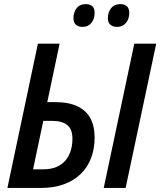

<svg xmlns="http://www.w3.org/2000/svg" viewBox="-20 -930 793 950"><path d="M16.6 0 167.5 -713.9H274.9L213.9 -424.8H251.5Q320.3 -424.8 363.8 -403.8Q407.2 -382.8 427.7 -343.8Q448.2 -304.7 448.2 -250.5Q448.2 -195.3 431.2 -149.4Q414.1 -103.5 380.1 -70.1Q346.2 -36.6 296.4 -18.3Q246.6 0 181.6 0ZM143.6 -92.3H194.8Q231.9 -92.3 259 -103.8Q286.1 -115.2 303.5 -135.5Q320.8 -155.8 329.6 -183.3Q338.4 -210.9 338.4 -243.7Q338.4 -290.5 312.7 -311.3Q287.1 -332 237.8 -332H194.3ZM493.2 0 644.5 -713.9H752.9L601.6 0ZM559.6 -796.9Q538.6 -796.9 526.1 -807.6Q513.7 -818.4 513.7 -840.3Q513.7 -869.1 529.8 -889.4Q545.9 -909.7 575.7 -909.7Q595.7 -909.7 607.7 -899.2Q619.6 -888.7 619.6 -867.2Q619.6 -835.9 603 -816.4Q586.4 -796.9 559.6 -796.9ZM389.2 -796.9Q368.2 -796.9 355.7 -807.6Q343.3 -818.4 343.3 -840.3Q343.3 -869.1 359.1 -889.4Q375 -909.7 404.8 -909.7Q418.5 -909.7 428 -905Q437.5 -900.4 442.9 -891.1Q448.2 -881.8 448.2 -867.2Q448.2 -835.9 431.9 -816.4Q415.5 -796.9 389.2 -796.9Z"/></svg>

Font: Open Sans SemiCondensed SemiBold
Style: Italic
Weight: 600
Width: 4
Italic angle: -12°
Designer: Monotype Design Team
Foundry: Monotype Imaging Inc.
Version: Version 3.000